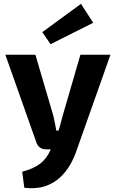

<svg xmlns="http://www.w3.org/2000/svg" viewBox="-20 -780 606 1003"><path d="M557 -494 380 6Q368 43 346.5 80.5Q325 118 292.5 148Q260 178 214.5 193Q169 208 107 201L96 117Q157 101 191 74Q225 47 244 3L275 -66Q284 -88 292.5 -119.5Q301 -151 307 -174L400 -494ZM165 -494 259 -174Q263 -155 267 -136Q271 -117 274 -98H301L254 0H218Q201 0 188 -10Q175 -20 170 -36L8 -494ZM403 -760 467 -661 244 -549 201 -612Z"/></svg>

Font: Exo 2
Style: Bold
Weight: 700
Designer: Natanael Gama
Foundry: Natanael Gama
Version: Version 2.010